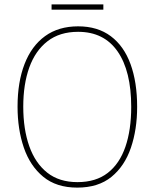

<svg xmlns="http://www.w3.org/2000/svg" viewBox="-20 -845 705 875"><path d="M605 -358Q605 -255 576.5 -171.5Q548 -88 488 -39Q428 10 332 10Q237 10 177 -39.5Q117 -89 88.5 -172.5Q60 -256 60 -359Q60 -471 92 -553.5Q124 -636 185.5 -680.5Q247 -725 336 -725Q425 -725 485 -680Q545 -635 575 -552.5Q605 -470 605 -358ZM86 -359Q86 -256 113.5 -178.5Q141 -101 195.5 -58Q250 -15 333 -15Q417 -15 471 -57Q525 -99 551.5 -176Q578 -253 578 -358Q578 -521 516 -610.5Q454 -700 336 -700Q252 -700 196.5 -657Q141 -614 113.5 -537.5Q86 -461 86 -359ZM451 -825V-801H215V-825Z"/></svg>

Font: Noto Sans Lao Looped SemiCondensed Thin
Style: Regular
Weight: 100
Width: 4
Designer: Mark Frömberg, Ben Mitchell
Foundry: The Fontpad Ltd
Version: Version 1.002; ttfautohint (v1.8.4.7-5d5b)